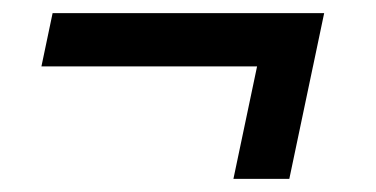

<svg xmlns="http://www.w3.org/2000/svg" viewBox="-20 -364 572 292"><path d="M43 -263 60 -344H473L456 -263ZM335 -92 388 -344H473L420 -92Z"/></svg>

Font: Radio Canada Big
Style: Italic
Weight: 400
Italic angle: -12°
Designer: Étienne Aubert Bonn
Foundry: Coppers and Brasses
Version: Version 1.001